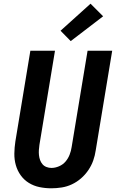

<svg xmlns="http://www.w3.org/2000/svg" viewBox="-20 -1009 640 1037"><path d="M257 8Q224 8 193 1.5Q162 -5 136 -21Q110 -37 92 -62Q74 -87 65.5 -117Q57 -147 57.5 -179.5Q58 -212 63 -245L144 -735H277L193 -227Q191 -213 190 -199Q189 -185 190.5 -171Q192 -157 196.5 -144.5Q201 -132 209.5 -122Q218 -112 231 -107Q244 -102 258 -102Q278 -102 299 -111Q320 -120 334 -136.5Q348 -153 356 -173.5Q364 -194 367 -215L453 -735H586L497 -197Q493 -169 483.5 -142Q474 -115 457 -90Q440 -65 417.5 -45.5Q395 -26 368.5 -13.5Q342 -1 313.5 3.5Q285 8 257 8ZM362 -787 307 -843 469 -989 537 -921Z"/></svg>

Font: Iosevka Aile Extrabold
Style: Italic
Weight: 800
Italic angle: -9°
Designer: Belleve Invis
Foundry: Belleve Invis
Version: Version 31.1.0; ttfautohint (v1.8.4)